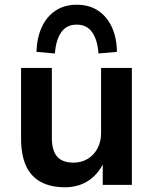

<svg xmlns="http://www.w3.org/2000/svg" viewBox="-20 -781 648 811"><path d="M254 10Q193 10 151.5 -13Q110 -36 89.5 -81.5Q69 -127 69 -196V-494H199V-197Q199 -164 208.5 -140.5Q218 -117 238.5 -105.5Q259 -94 290 -94Q324 -94 350.5 -110Q377 -126 392 -154.5Q407 -183 407 -219V-494H537V0H414V-103H422Q399 -49 356 -19.5Q313 10 254 10ZM212 -555 134 -562Q136 -622 156.5 -666.5Q177 -711 214.5 -736Q252 -761 304 -761Q357 -761 394.5 -736Q432 -711 452.5 -666.5Q473 -622 474 -562L396 -555Q392 -612 369.5 -644.5Q347 -677 304 -677Q261 -677 238.5 -644.5Q216 -612 212 -555Z"/></svg>

Font: Nunito Sans 10pt
Style: Bold
Weight: 700
Designer: Vernon Adams
Foundry: Vernon Adams
Version: Version 3.101;gftools[0.9.27]